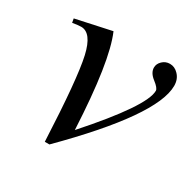

<svg xmlns="http://www.w3.org/2000/svg" viewBox="-111 -550 666 670"><g transform="rotate(30 222.0 -215.0)"><path d="M442.4 -382.8Q442.4 -263.7 167.5 11.7H148.9Q137.7 -236.3 118.7 -319.8Q100.6 -399.4 58.6 -399.4Q46.9 -399.4 23.9 -395.5L21 -411.6L163.6 -442.4Q206.1 -344.2 219.2 -76.2Q395.5 -274.4 395.5 -335.9Q395.5 -346.7 372.3 -364.5Q349.1 -382.3 349.1 -403.3Q349.1 -418.5 361.6 -430.4Q374 -442.4 391.6 -442.4Q411.1 -442.4 425.8 -426.8Q442.4 -409.7 442.4 -382.8Z"/></g></svg>

Font: Dai Banna SIL Book
Style: Oblique
Weight: 400
Italic angle: -11°
Designer: Victor Gaultney
Foundry: SIL International
Version: Version 2.000